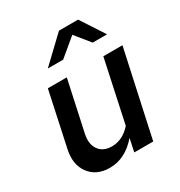

<svg xmlns="http://www.w3.org/2000/svg" viewBox="-172 -847 914 974"><g transform="rotate(-30 285.0 -360.0)"><path d="M230 -501 167 -210Q154 -153 178.5 -118Q203 -83 254 -83Q285 -83 313 -96.5Q341 -110 366 -138L444 -501H556L447 0H336L352 -76Q318 -36 277.5 -15Q237 6 191 6Q113 6 73 -48Q33 -102 51 -184L119 -501ZM432 -588 362 -674 259 -588H169L314 -726H426L516 -588Z"/></g></svg>

Font: Red Hat Text Medium
Style: Italic
Weight: 500
Italic angle: -12°
Designer: Pentagram / MCKL
Foundry: Pentagram / MCKL
Version: Version 1.003; Red Hat Text Medium Italic